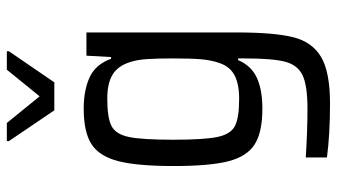

<svg xmlns="http://www.w3.org/2000/svg" viewBox="-232 -551 986 562"><g transform="rotate(-90 261.0 -270.0)"><path d="M56 0ZM81 194V132Q159 137 224 137Q292 137 322 122.5Q352 108 361.5 71Q371 34 371 -48V-66H366Q350 -28 315 -11.5Q280 5 224 5Q155 5 119.5 -17.5Q84 -40 70 -94.5Q56 -149 56 -255Q56 -362 70.5 -417.5Q85 -473 120.5 -495.5Q156 -518 224 -518Q277 -518 315 -501Q353 -484 370 -438H375L379 -510H447V-69Q447 40 433 95.5Q419 151 375 177Q331 203 239 203Q149 203 81 194ZM358 -122Q366 -145 368.5 -174.5Q371 -204 371 -256Q371 -304 369 -333Q367 -362 360 -383Q349 -418 323.5 -433.5Q298 -449 253 -449Q197 -449 173 -436.5Q149 -424 141 -385.5Q133 -347 133 -256Q133 -166 141 -127Q149 -88 173 -75.5Q197 -63 253 -63Q297 -63 322.5 -77Q348 -91 358 -122ZM219 -604 129 -737V-743H182L260 -647L338 -743H392V-737L301 -604Z"/></g></svg>

Font: Assailand
Style: Regular
Weight: 400
Designer: Hector Gatti with collaboration of the Omnibus-Type team
Foundry: Omnibus-Type
Version: Version 0.072;October 19, 2019;FontCreator 12.0.0.2547 64-bi